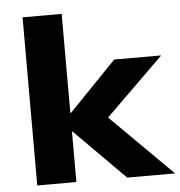

<svg xmlns="http://www.w3.org/2000/svg" viewBox="-51 -754 753 802"><g transform="rotate(-5 325.5 -352.5)"><path d="M73 0V-705H237V-290H240L439 -496H636L365 -230L367 -282L651 0H450L240 -211H237V0Z"/></g></svg>

Font: Nunito Sans 10pt SemiExpanded ExtraBold
Style: Regular
Weight: 800
Width: 6
Designer: Vernon Adams
Foundry: Vernon Adams
Version: Version 3.101;gftools[0.9.27]